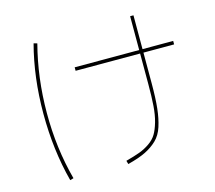

<svg xmlns="http://www.w3.org/2000/svg" viewBox="-113 -910 1225 1092"><g transform="rotate(-15 500.0 -364.0)"><path d="M940.4 -570.3V-549.8H759.8V-370.1Q759.8 -280.3 753.4 -222.2Q747.1 -164.1 732.4 -118.7Q717.8 -73.2 688.5 -44.9Q659.2 -16.6 618.7 3.4Q578.1 23.4 512.7 40L506.8 19.5Q557.6 5.9 589.4 -5.9Q621.1 -17.6 649.9 -37.6Q678.7 -57.6 693.8 -83Q709 -108.4 720.7 -148.9Q732.4 -189.5 736.3 -241.7Q740.2 -293.9 740.2 -370.1V-549.8H360.4V-570.3H740.2V-769.5H759.8V-570.3ZM169.9 -762.7 190.4 -756.8Q140.6 -567.4 140.1 -359.9Q139.6 -152.3 190.4 37.1L169.9 43Q120.1 -146.5 120.1 -360.4Q120.1 -574.2 169.9 -762.7Z"/></g></svg>

Font: Mgen+ 1mn thin
Style: Regular
Weight: 100
Designer: [Source Han Sans]
Ryoko NISHIZUKA  (kana & ideographs); Paul D. Hunt (Latin, Greek & Cyrillic); Wenlong ZHANG  (bopomofo
Version: Version 1.059.20150602